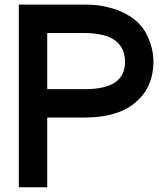

<svg xmlns="http://www.w3.org/2000/svg" viewBox="-20 -792 689 812"><path d="M339.8 -772.5Q396.5 -772.5 439.5 -760.7Q483.4 -750 515.6 -731.4Q577.1 -697.3 602.5 -641.6Q628.9 -586.9 628.9 -530.3Q628.9 -479.5 611.3 -437.5Q593.8 -394.5 558.6 -364.3Q521.5 -329.1 466.8 -312.5Q411.1 -294.9 339.8 -294.9Q287.1 -294.9 179.7 -294.9Q179.7 -196.3 179.7 0Q139.6 0 59.6 0Q59.6 -128.9 59.6 -385.7Q59.6 -514.6 59.6 -772.5Q66.4 -772.5 80.1 -772.5Q167 -772.5 339.8 -772.5ZM339.8 -415Q423.8 -415 466.8 -443.4Q508.8 -472.7 508.8 -530.3Q508.8 -556.6 501 -576.2Q493.2 -595.7 479.5 -609.4Q455.1 -634.8 416 -643.6Q377.9 -652.3 339.8 -652.3Q287.1 -652.3 179.7 -652.3Q179.7 -573.2 179.7 -415Q211.9 -415 212.9 -415Q214.8 -415 266.6 -415Q280.3 -415 297.9 -415Q316.4 -415 339.8 -415Z"/></svg>

Font: Seiden_Sans_Regular
Style: Regular
Weight: 400
Designer: Kevin Beronilla
Version: Version 1.0